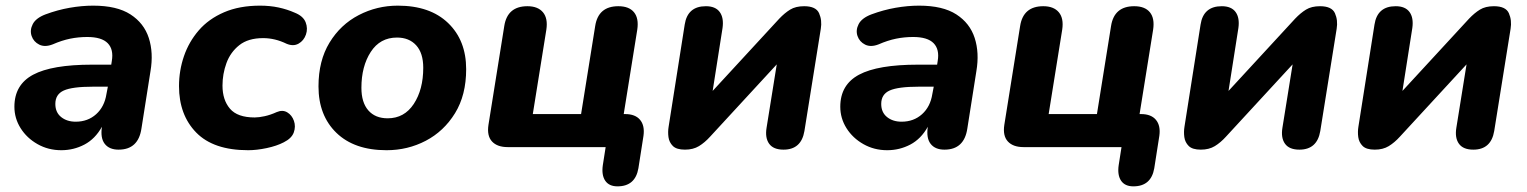

<svg xmlns="http://www.w3.org/2000/svg" viewBox="-20 -521 5408 680"><path d="M197 11Q151 11 113 -10.5Q75 -32 53 -67Q31 -102 31 -143Q31 -221 97.5 -256.5Q164 -292 306 -292H374L376 -305Q383 -346 361.5 -368Q340 -390 289 -390Q258 -390 228.5 -384Q199 -378 167 -364Q139 -353 119 -363Q99 -373 92 -393.5Q85 -414 96 -435.5Q107 -457 141 -470Q184 -486 227 -493.5Q270 -501 310 -501Q394 -501 442 -470Q490 -439 507 -386.5Q524 -334 513 -269L481 -66Q470 9 400 9Q367 9 351 -11.5Q335 -32 341 -72Q317 -29 279 -9Q241 11 197 11ZM248 -90Q291 -90 320.5 -116.5Q350 -143 357 -188L362 -214H309Q236 -214 206 -200.5Q176 -187 176 -153Q176 -123 196.5 -106.5Q217 -90 248 -90Z M859 11Q736 11 675 -51.5Q614 -114 614 -216Q614 -271 631.5 -322Q649 -373 684 -413.5Q719 -454 773.5 -477.5Q828 -501 901 -501Q936 -501 966.5 -494.5Q997 -488 1024 -476Q1054 -464 1062.5 -442Q1071 -420 1063.5 -398.5Q1056 -377 1037.5 -366.5Q1019 -356 995 -366Q954 -386 912 -386Q859 -386 827.5 -361Q796 -336 782 -297.5Q768 -259 768 -218Q768 -167 794.5 -136Q821 -105 882 -105Q897 -105 917.5 -109.5Q938 -114 960 -124Q981 -133 997.5 -123Q1014 -113 1021 -93Q1028 -73 1020.5 -52Q1013 -31 985 -17Q960 -4 924.5 3.5Q889 11 859 11Z M1349 11Q1235 11 1171.5 -50.5Q1108 -112 1108 -215Q1108 -306 1147 -370Q1186 -434 1250.5 -467.5Q1315 -501 1389 -501Q1503 -501 1567 -439.5Q1631 -378 1631 -276Q1631 -184 1591.5 -120Q1552 -56 1488 -22.5Q1424 11 1349 11ZM1353 -102Q1412 -102 1445.5 -153Q1479 -204 1479 -281Q1479 -333 1454 -360.5Q1429 -388 1386 -388Q1326 -388 1293 -337Q1260 -286 1260 -210Q1260 -158 1284.5 -130Q1309 -102 1353 -102Z M2167 139Q2137 139 2123.5 119Q2110 99 2115 64L2125 0H1778Q1741 0 1722.5 -20Q1704 -40 1710 -79L1766 -429Q1777 -499 1848 -499Q1885 -499 1903 -477.5Q1921 -456 1915 -416L1867 -117H2038L2088 -429Q2099 -499 2170 -499Q2208 -499 2225.5 -477.5Q2243 -456 2237 -416L2189 -117H2194Q2230 -117 2247 -96.5Q2264 -76 2259 -40L2241 75Q2230 139 2167 139Z M2406 9Q2376 9 2363 -4Q2350 -17 2347.5 -35.5Q2345 -54 2348 -72L2405 -434Q2415 -499 2480 -499Q2514 -499 2529 -478.5Q2544 -458 2539 -422L2504 -199L2740 -455Q2759 -475 2778.5 -487Q2798 -499 2828 -499Q2870 -499 2881 -474Q2892 -449 2887 -419L2829 -57Q2818 9 2755 9Q2719 9 2704 -12Q2689 -33 2695 -69L2731 -293L2495 -37Q2476 -16 2455.5 -3.5Q2435 9 2406 9Z M3122 11Q3076 11 3038 -10.5Q3000 -32 2978 -67Q2956 -102 2956 -143Q2956 -221 3022.5 -256.5Q3089 -292 3231 -292H3299L3301 -305Q3308 -346 3286.5 -368Q3265 -390 3214 -390Q3183 -390 3153.5 -384Q3124 -378 3092 -364Q3064 -353 3044 -363Q3024 -373 3017 -393.5Q3010 -414 3021 -435.5Q3032 -457 3066 -470Q3109 -486 3152 -493.5Q3195 -501 3235 -501Q3319 -501 3367 -470Q3415 -439 3432 -386.5Q3449 -334 3438 -269L3406 -66Q3395 9 3325 9Q3292 9 3276 -11.5Q3260 -32 3266 -72Q3242 -29 3204 -9Q3166 11 3122 11ZM3173 -90Q3216 -90 3245.5 -116.5Q3275 -143 3282 -188L3287 -214H3234Q3161 -214 3131 -200.5Q3101 -187 3101 -153Q3101 -123 3121.5 -106.5Q3142 -90 3173 -90Z M3994 139Q3964 139 3950.5 119Q3937 99 3942 64L3952 0H3605Q3568 0 3549.5 -20Q3531 -40 3537 -79L3593 -429Q3604 -499 3675 -499Q3712 -499 3730 -477.5Q3748 -456 3742 -416L3694 -117H3865L3915 -429Q3926 -499 3997 -499Q4035 -499 4052.5 -477.5Q4070 -456 4064 -416L4016 -117H4021Q4057 -117 4074 -96.5Q4091 -76 4086 -40L4068 75Q4057 139 3994 139Z M4233 9Q4203 9 4190 -4Q4177 -17 4174.5 -35.5Q4172 -54 4175 -72L4232 -434Q4242 -499 4307 -499Q4341 -499 4356 -478.5Q4371 -458 4366 -422L4331 -199L4567 -455Q4586 -475 4605.5 -487Q4625 -499 4655 -499Q4697 -499 4708 -474Q4719 -449 4714 -419L4656 -57Q4645 9 4582 9Q4546 9 4531 -12Q4516 -33 4522 -69L4558 -293L4322 -37Q4303 -16 4282.5 -3.5Q4262 9 4233 9Z M4849 9Q4819 9 4806 -4Q4793 -17 4790.5 -35.5Q4788 -54 4791 -72L4848 -434Q4858 -499 4923 -499Q4957 -499 4972 -478.5Q4987 -458 4982 -422L4947 -199L5183 -455Q5202 -475 5221.5 -487Q5241 -499 5271 -499Q5313 -499 5324 -474Q5335 -449 5330 -419L5272 -57Q5261 9 5198 9Q5162 9 5147 -12Q5132 -33 5138 -69L5174 -293L4938 -37Q4919 -16 4898.5 -3.5Q4878 9 4849 9Z"/></svg>

Font: Nunito ExtraBold
Style: Italic
Weight: 800
Italic angle: -9°
Designer: Vernon Adams
Foundry: Vernon Adams
Version: Version 3.601; ttfautohint (v1.8.2.53-6de2)